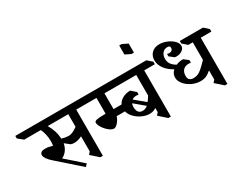

<svg xmlns="http://www.w3.org/2000/svg" viewBox="-229 -1804 3141 2505"><g transform="rotate(-30 1342.0 -551.5)"><path d="M914 -686H754V10H716L603 -90L634 -126V-353Q572 -322 520 -322Q488 -322 466 -330L393 -388Q382 -327 348 -284Q314 -241 275 -228L522 -10L489 27L154 -269Q118 -299 93 -334.5Q68 -370 68 -395Q68 -421 88.5 -434.5Q109 -448 147 -448Q195 -448 256 -429Q262 -460 262 -496Q262 -547 250.5 -598Q239 -649 220 -686H-30L-106 -748V-786H844L914 -724ZM324 -686Q391 -574 396 -455Q456 -438 498 -438Q528 -438 560.5 -452Q593 -466 634 -496V-686Z M1938 -686H1778V10H1740L1627 -90L1658 -126V-189Q1616 -158 1558 -158Q1505 -158 1448.5 -183.5Q1392 -209 1349 -252.5Q1306 -296 1293 -348H1168Q1155 -303 1121 -263.5Q1087 -224 1059 -224Q1028 -224 987.5 -256Q947 -288 918 -332.5Q889 -377 889 -410Q889 -432 925.5 -440Q962 -448 1059 -448V-686H788L714 -748V-786H1868L1938 -724ZM1179 -686V-448H1300Q1321 -493 1371 -521Q1421 -549 1487 -549L1557 -487V-449Q1539 -452 1522 -452Q1483 -452 1457 -432L1609 -305Q1629 -330 1658 -376V-686ZM1576 -268 1427 -393Q1417 -372 1417 -343Q1417 -292 1437 -265Q1457 -238 1498 -238Q1540 -238 1576 -268Z M1778 -954H1740L1658 -994V-1130H1696L1778 -1090Z M2630 -686V10H2592L2479 -90L2510 -126V-263Q2465 -224 2429 -209.5Q2393 -195 2350 -195Q2283 -195 2220 -225Q2157 -255 2118 -303.5Q2079 -352 2079 -402Q2079 -458 2125 -502Q2047 -544 2002.5 -604.5Q1958 -665 1958 -732Q1958 -798 2000.5 -840.5Q2043 -883 2118 -883Q2174 -883 2230.5 -859Q2287 -835 2323 -798Q2359 -761 2359 -723Q2359 -684 2322 -658Q2285 -632 2235 -632Q2228 -632 2210 -634L2143 -686V-724Q2157 -717 2175 -717Q2200 -717 2214.5 -730.5Q2229 -744 2229 -766Q2229 -783 2219.5 -790.5Q2210 -798 2189 -798Q2144 -798 2116 -765Q2088 -732 2088 -678Q2088 -634 2110 -601Q2132 -568 2182 -538Q2232 -559 2289 -559L2356 -507V-469Q2330 -471 2322 -471Q2268 -471 2238.5 -439Q2209 -407 2209 -351Q2209 -312 2229.5 -294Q2250 -276 2284 -276Q2322 -276 2349.5 -286.5Q2377 -297 2412.5 -327Q2448 -357 2510 -421V-686H2442L2372 -748V-786H2720L2790 -724V-686Z"/></g></svg>

Font: Inknut
Style: Antiqua
Weight: 400
Designer: Claus Eggers Srensen
Foundry: Claus Eggers Srensen
Version: Version 1.000; ttfautohint (v1.2) -l 7 -r 28 -G 50 -x 13 -D 